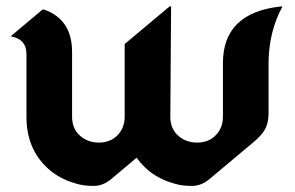

<svg xmlns="http://www.w3.org/2000/svg" viewBox="-20 -577 931 606"><path d="M276.4 9.8Q251 9.8 233.4 5.9Q168.9 -8.8 127.4 -48.8Q63.5 -109.9 63.5 -208.5V-406.7Q63.5 -453.6 13.7 -462.4L114.3 -546.9H119.1Q207.5 -515.6 207.5 -413.1V-208.5Q207.5 -169.9 233.9 -147.5Q257.8 -127 292 -127Q326.2 -127 348.1 -147.5Q373.5 -171.4 373.5 -208.5V-438L515.1 -556.6H520L517.6 -208.5Q517.6 -169.9 543.9 -147.5Q567.9 -127 602.1 -127Q636.2 -127 658.2 -147.5Q683.6 -171.4 683.6 -208.5V-377.9Q683.6 -537.1 866.7 -556.6H871.6Q827.6 -476.1 827.6 -375V-218.8Q827.6 -188 815.4 -167Q805.2 -149.4 780.8 -128.9L641.6 -12.2Q615.2 9.8 586.4 9.8Q560.5 9.8 543.5 5.9Q479 -8.8 437.5 -48.8Q422.9 -63 411.1 -79.1L331.5 -12.2Q305.2 9.8 276.4 9.8Z"/></svg>

Font: Gothica
Style: Bold
Weight: 700
Designer: Wojciech Kalinowski "wmk69" (wmk69@o2.pl)
Foundry: Wojciech Kalinowski "wmk69" (wmk69@o2.pl)
Version: Version 2.1.0; 2021-05-14